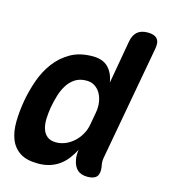

<svg xmlns="http://www.w3.org/2000/svg" viewBox="-111 -829 823 929"><g transform="rotate(15 300.0 -365.0)"><path d="M465.1 -99.2Q462.8 -87.7 463.5 -76.9Q464.1 -66.1 466.7 -54.6Q471.7 -21.8 458.7 -5.9Q445.7 10 412.9 10Q380.1 10 362.1 -6.3Q344.2 -22.5 338.2 -54.6Q335.6 -65.1 335.8 -78.9Q336 -92.6 338 -105.2Q325.4 -80.9 309.4 -59.8Q293.4 -38.7 272.5 -23.1Q251.6 -7.5 224.9 1.2Q198.3 10 164.4 10Q106.9 10 73.7 -11.9Q40.6 -33.8 25.7 -71.6Q10.9 -109.4 11.7 -160.4Q12.5 -211.4 22.6 -268.6Q31.9 -319.8 50.1 -371.5Q68.3 -423.2 99.7 -465.3Q131.1 -507.4 177 -533.7Q222.9 -560 288 -560Q338.1 -560 365.2 -532.6Q392.4 -505.2 399.7 -458.1L437.8 -674Q443.9 -707.5 462.7 -723.7Q481.5 -740 515 -740Q548.5 -740 562.4 -723.7Q576.2 -707.5 569.8 -674ZM222.3 -111.5Q246.5 -111.5 269.3 -121.1Q292.1 -130.7 310.9 -147.9Q329.8 -165 343.2 -188.6Q356.6 -212.1 361.3 -240.3L372.2 -301.3Q376.9 -326.7 373.6 -351.2Q370.3 -375.8 359.7 -395.3Q349.1 -414.8 331.2 -426.6Q313.3 -438.5 289.1 -438.5Q255.2 -438.5 232 -423.3Q208.7 -408.1 193.4 -383.5Q178 -358.9 169.3 -329.1Q160.5 -299.3 154.9 -269.7Q150 -240.5 148.8 -212.3Q147.6 -184 154.2 -161.6Q160.8 -139.2 177.2 -125.4Q193.5 -111.5 222.3 -111.5Z"/></g></svg>

Font: Maple Mono
Style: Italic
Weight: 400
Italic angle: -10°
Monospace: yes
Designer: subframe7536
Version: Version 7.300